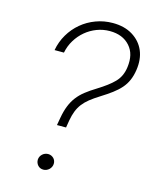

<svg xmlns="http://www.w3.org/2000/svg" viewBox="-112 -812 712 892"><g transform="rotate(15 244.0 -366.0)"><path d="M89.8 -545.5Q97.3 -587 118.1 -622.2Q138.8 -657.3 169.4 -682.9Q199.9 -708.5 238.5 -722.8Q277 -737.2 319.6 -737.2Q375.7 -737.2 414.8 -713.1Q454.5 -688.6 471.8 -648.1Q489 -607.6 481.2 -555Q476.9 -526.3 467.3 -504.3Q457.7 -482.2 441.8 -464Q425.8 -445.7 403.2 -428.8Q380.7 -411.9 350.5 -393.1Q323.2 -376.1 304.3 -361Q285.5 -345.9 272.9 -329.4Q260.3 -312.9 252.7 -293.3Q245 -273.8 240.4 -248.2L234.4 -212H190.7L197.1 -248.2Q203.1 -282 213.1 -307Q223 -332 238.3 -352.1Q253.6 -372.2 275 -389Q296.5 -405.9 325.6 -423.7Q351.2 -439.6 370.4 -454Q389.6 -468.4 403.4 -482.6Q431.8 -511.4 437.5 -556.5Q441.8 -588.8 435.7 -614Q429.7 -639.2 412.3 -658.7Q377.8 -697.4 315.7 -697.4Q283.4 -697.4 253.6 -686.1Q223.7 -674.7 199.6 -654.5Q175.4 -634.2 158.4 -606.4Q141.3 -578.5 134.9 -545.5ZM186.4 -71.4Q194.6 -71.4 201.3 -68.4Q208.1 -65.3 213.1 -60.4Q218 -55.4 220.7 -48.5Q223.4 -41.5 223 -33.7Q222.7 -25.9 219.3 -18.8Q215.9 -11.7 210.4 -6.6Q204.9 -1.4 197.8 1.6Q190.7 4.6 182.9 4.6Q166.5 4.6 156.4 -6.6Q146.3 -17.8 146.3 -33.7Q146.7 -41.9 150 -48.7Q153.4 -55.4 158.9 -60.5Q164.4 -65.7 171.5 -68.5Q178.6 -71.4 186.4 -71.4Z"/></g></svg>

Font: Inter P Extra Light
Style: Italic
Weight: 200
Italic angle: 9.39999°
Designer: Rasmus Andersson
Foundry: rsms
Version: Version 3.018;git-588b23468